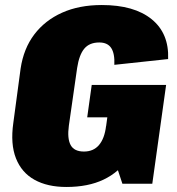

<svg xmlns="http://www.w3.org/2000/svg" viewBox="-20 -732 705 764"><path d="M244 12Q169 12 117.5 -16.5Q66 -45 43.5 -102Q21 -159 33 -243L62 -459Q74 -539 116.5 -595Q159 -651 227 -681.5Q295 -712 385 -712Q514 -712 583.5 -655.5Q653 -599 649 -497L435 -474Q437 -519 422.5 -541Q408 -563 375 -563Q336 -563 315.5 -538.5Q295 -514 287 -462L254 -232Q247 -181 261 -155Q275 -129 314 -129Q352 -129 374 -155Q396 -181 402 -230L538 -234Q528 -158 491 -102.5Q454 -47 392.5 -17.5Q331 12 244 12ZM399 -206 418 -346 477 -265H327L345 -394H641L586 -1H467Z"/></svg>

Font: Pathway Extreme Condensed Black
Style: Italic
Weight: 900
Width: 3
Italic angle: -8°
Version: Version 1.001;gftools[0.9.26]